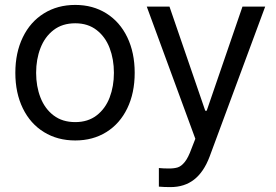

<svg xmlns="http://www.w3.org/2000/svg" viewBox="-20 -557 1117 776"><path d="M42 -262.7Q42 -344.2 72.3 -406.5Q102.5 -468.8 157.5 -502.9Q212.4 -537.1 284.2 -537.1Q355.5 -537.1 409.9 -502.9Q464.4 -468.8 494.4 -406.5Q524.4 -344.2 524.4 -262.7Q524.4 -181.2 494.4 -119.1Q464.4 -57.1 409.9 -23.2Q355.5 10.7 284.2 10.7Q212.4 10.7 157.5 -23.2Q102.5 -57.1 72.3 -119.1Q42 -181.2 42 -262.7ZM440.4 -262.7Q440.4 -317.4 423.1 -362.8Q405.8 -408.2 370.6 -435.5Q335.4 -462.9 284.2 -462.9Q231.9 -462.9 196.5 -435.5Q161.1 -408.2 143.6 -362.8Q126 -317.4 126 -262.7Q126 -208 143.6 -162.8Q161.1 -117.7 196.5 -90.6Q231.9 -63.5 284.2 -63.5Q335.4 -63.5 370.6 -90.6Q405.8 -117.7 423.1 -162.8Q440.4 -208 440.4 -262.7ZM622.1 197.3V122.1Q639.6 124 663.1 124Q684.1 124 698.2 119.6Q712.4 115.2 726.6 97.9Q740.7 80.6 753.9 43.9L769.5 3.9L573.2 -530.3H665L809.6 -109.4H815.4L960 -530.3H1051.8L827.1 76.2Q803.7 138.2 764.6 168.7Q725.6 199.2 668.9 199.2Q643.6 199.2 622.1 197.3Z"/></svg>

Font: Pretendard
Style: Regular
Weight: 400
Designer: Base glyphs from Inter by Rasmus Andersson; Hangeul glyphs from Noto Sans CJK(Source Han Sans) by Jang Soo-young and Kan
Foundry: Kil Hyung-jin
Version: Version 1.309